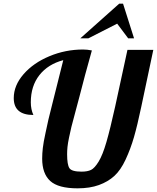

<svg xmlns="http://www.w3.org/2000/svg" viewBox="-20 -1020 856 1047"><path d="M55 -485Q55 -554 108.5 -615.5Q162 -677 249.5 -713.5Q337 -750 433 -750Q455 -750 481 -745L444 -611L414 -496L390 -406Q376 -356 369.5 -328.5Q363 -301 356.5 -270Q350 -239 348 -218.5Q346 -198 346 -179Q346 -122 358.5 -103Q371 -84 425 -84Q457 -84 476.5 -93.5Q496 -103 518 -139Q540 -175 560.5 -246Q581 -317 608 -439L675 -748H816L750 -436Q729 -336 710.5 -272Q692 -208 665 -150Q638 -92 603.5 -60.5Q569 -29 519.5 -11Q470 7 403 7Q298 7 254 -33Q210 -73 210 -155Q210 -182 213.5 -213Q217 -244 228 -294L244 -368Q249 -391 268.5 -466.5Q288 -542 292 -560L325 -692Q242 -670 195 -610.5Q148 -551 148 -462Q148 -424 162 -393Q55 -393 55 -485ZM418 -811 630 -1000H651L711 -811H679L619 -891L462 -811Z"/></svg>

Font: Lobster Two
Style: Bold Italic
Weight: 700
Designer: Pablo Impallari
Foundry: Pablo Impallari. www.impallari.com
Version: Version 1.006